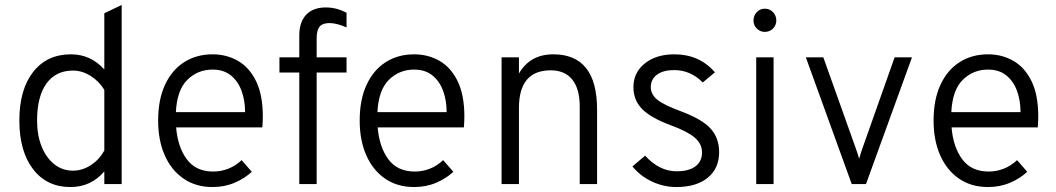

<svg xmlns="http://www.w3.org/2000/svg" viewBox="-20 -742 4258 774"><path d="M263.5 12Q168.5 12 113.2 -60.2Q58 -132.5 58 -256Q58 -380.5 113.5 -451.8Q169 -523 266 -523Q345.5 -523 400.5 -462V-688.5L470.5 -722V0H400.5V-51Q347 12 263.5 12ZM274 -54Q311.5 -54 345.5 -75.8Q379.5 -97.5 400.5 -135V-380Q378 -416 344.2 -436.8Q310.5 -457.5 274 -457.5Q205 -457.5 167.2 -405.2Q129.5 -353 129.5 -256Q129.5 -196.5 148 -151Q166.5 -105.5 199 -79.8Q231.5 -54 274 -54Z M837 12Q769 12 719.8 -22Q670.5 -56 644 -116.2Q617.5 -176.5 617.5 -256Q617.5 -340.5 645.2 -400.2Q673 -460 722.5 -491.5Q772 -523 837 -523Q893.5 -523 939.5 -496.5Q985.5 -470 1012.5 -414.5Q1039.5 -359 1039.5 -272Q1039.5 -252.5 1037.5 -228.5H690Q696.5 -149.5 733 -100Q769.5 -50.5 839.5 -50.5Q871 -50.5 900 -61.8Q929 -73 954 -96.5L995 -49.5Q967 -23 926.2 -5.5Q885.5 12 837 12ZM689 -290H968Q968 -337.5 953.5 -376.5Q939 -415.5 910 -438.5Q881 -461.5 837 -461.5Q777.5 -461.5 735.5 -420.5Q693.5 -379.5 689 -290Z M1186.5 0V-449.5H1106.5V-511H1186.5V-598.5Q1186.5 -653 1214.2 -682.5Q1242 -712 1293.5 -712Q1337 -712 1377 -690.5V-631.5Q1337.5 -649 1308 -649Q1280.5 -649 1268.5 -634.8Q1256.5 -620.5 1256.5 -587V-511H1377V-449.5H1256.5V0Z M1649.5 12Q1581.5 12 1532.2 -22Q1483 -56 1456.5 -116.2Q1430 -176.5 1430 -256Q1430 -340.5 1457.8 -400.2Q1485.5 -460 1535 -491.5Q1584.5 -523 1649.5 -523Q1706 -523 1752 -496.5Q1798 -470 1825 -414.5Q1852 -359 1852 -272Q1852 -252.5 1850 -228.5H1502.5Q1509 -149.5 1545.5 -100Q1582 -50.5 1652 -50.5Q1683.5 -50.5 1712.5 -61.8Q1741.5 -73 1766.5 -96.5L1807.5 -49.5Q1779.5 -23 1738.8 -5.5Q1698 12 1649.5 12ZM1501.5 -290H1780.5Q1780.5 -337.5 1766 -376.5Q1751.5 -415.5 1722.5 -438.5Q1693.5 -461.5 1649.5 -461.5Q1590 -461.5 1548 -420.5Q1506 -379.5 1501.5 -290Z M2002 0V-511H2072V-445.5Q2116.5 -523 2210.5 -523Q2387 -523 2387 -300V0H2317V-312.5Q2317 -384 2287 -421.2Q2257 -458.5 2200 -458.5Q2072 -458.5 2072 -306.5V0Z M2706.5 12Q2655.5 12 2608.5 -10Q2561.5 -32 2529.5 -71L2580.5 -114.5Q2638 -51.5 2707.5 -51.5Q2756.5 -51.5 2783.2 -71.2Q2810 -91 2810 -127.5Q2810 -161.5 2781.5 -186.5Q2753 -211.5 2685.5 -236.5Q2604 -266.5 2568.8 -302.2Q2533.5 -338 2533.5 -391Q2533.5 -449.5 2579.2 -486.2Q2625 -523 2698.5 -523Q2799.5 -523 2862 -450.5L2813 -409.5Q2764 -459.5 2697.5 -459.5Q2653.5 -459.5 2628.5 -441Q2603.5 -422.5 2603.5 -391Q2603.5 -361.5 2629.5 -340.2Q2655.5 -319 2724.5 -293.5Q2808.5 -262.5 2843.8 -224.5Q2879 -186.5 2879 -128.5Q2879 -63 2833 -25.5Q2787 12 2706.5 12Z M3063 -613.5Q3044 -613.5 3030.8 -627Q3017.5 -640.5 3017.5 -659.5Q3017.5 -679 3030.8 -693Q3044 -707 3063 -707Q3083 -707 3096.2 -693Q3109.5 -679 3109.5 -659.5Q3109.5 -640.5 3096.2 -627Q3083 -613.5 3063 -613.5ZM3028.5 0V-511H3098.5V0Z M3413.5 0 3228.5 -511H3299L3429 -146.5Q3433 -135 3436.5 -124.8Q3440 -114.5 3443.5 -102Q3447 -114.5 3450.2 -124.8Q3453.5 -135 3457.5 -146.5L3586.5 -511H3656.5L3471 0Z M3963 12Q3895 12 3845.8 -22Q3796.5 -56 3770 -116.2Q3743.5 -176.5 3743.5 -256Q3743.5 -340.5 3771.2 -400.2Q3799 -460 3848.5 -491.5Q3898 -523 3963 -523Q4019.5 -523 4065.5 -496.5Q4111.5 -470 4138.5 -414.5Q4165.5 -359 4165.5 -272Q4165.5 -252.5 4163.5 -228.5H3816Q3822.5 -149.5 3859 -100Q3895.5 -50.5 3965.5 -50.5Q3997 -50.5 4026 -61.8Q4055 -73 4080 -96.5L4121 -49.5Q4093 -23 4052.2 -5.5Q4011.5 12 3963 12ZM3815 -290H4094Q4094 -337.5 4079.5 -376.5Q4065 -415.5 4036 -438.5Q4007 -461.5 3963 -461.5Q3903.5 -461.5 3861.5 -420.5Q3819.5 -379.5 3815 -290Z"/></svg>

Font: Overpass Light
Style: Regular
Weight: 300
Designer: Delve Withrington, Dave Bailey, Thomas Jockin
Foundry: Delve Fonts LLC
Version: Version 4.000; ttfautohint (v1.8.3)